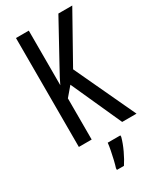

<svg xmlns="http://www.w3.org/2000/svg" viewBox="-231 -791 913 1090"><g transform="rotate(-30 225.5 -246.5)"><path d="M451 0H357L208 -330L157 -270V0H73V-714H157V-356Q168 -382 211 -459L351 -714H442L265 -398ZM310 71Q300 108 280.5 149.5Q261 191 241 221H195V210Q201 192 207.5 164.5Q214 137 219.5 109Q225 81 227 61H310Z"/></g></svg>

Font: Noto Sans Sinhala UI ExtraCondensed
Style: Regular
Weight: 400
Width: 2
Designer: Jelle Bosma - Monotype Design Team
Foundry: Monotype Imaging Inc.
Version: Version 2.006; ttfautohint (v1.8.4.7-5d5b)